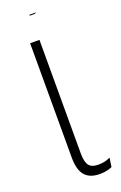

<svg xmlns="http://www.w3.org/2000/svg" viewBox="-167 -912 608 968"><g transform="rotate(-20 137.0 -428.0)"><path d="M135 -121Q135 -75 149.5 -56Q164 -37 198 -37Q218 -37 232 -40Q246 -43 264 -51L257 -3Q229 10 191 10Q137 10 111 -20.5Q85 -51 85 -116V-730H135ZM167 -866 157 -861H132L129 -866Z"/></g></svg>

Font: Work Sans Light
Style: Regular
Weight: 300
Designer: Wei Huang
Foundry: Wei Huang
Version: Version 1.500